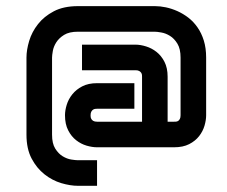

<svg xmlns="http://www.w3.org/2000/svg" viewBox="-20 -559 737 623"><path d="M416 -206.1H294.9Q293 -206.1 289.6 -205.8Q286.1 -205.6 282.7 -203.6Q279.3 -201.7 276.6 -197.3Q273.9 -192.9 273.9 -185.1Q273.9 -183.1 274.2 -179.7Q274.4 -176.3 276.4 -172.9Q278.3 -169.4 282.7 -166.7Q287.1 -164.1 294.9 -164.1H440.9V-310.1Q440.9 -312 440.7 -315.4Q440.4 -318.8 438.5 -322.3Q436.5 -325.7 432.1 -328.4Q427.7 -331.1 419.9 -331.1H246.1V-414.1H419.9Q435.5 -414.1 453.9 -408.4Q472.2 -402.8 487.8 -390.6Q503.4 -378.4 513.7 -358.4Q523.9 -338.4 523.9 -310.1V-164.1H544.9Q547.4 -164.1 551 -164.3Q554.7 -164.6 557.9 -166.5Q561 -168.5 563.5 -172.9Q565.9 -177.2 565.9 -185.1V-372.1Q565.9 -400.4 555.7 -417.2Q545.4 -434.1 531.5 -442.6Q517.6 -451.2 503.4 -453.6Q489.3 -456.1 481.9 -456.1H232.9Q204.6 -456.1 188 -445.8Q171.4 -435.5 162.6 -421.6Q153.8 -407.7 151.4 -393.6Q148.9 -379.4 148.9 -372.1V-122.1Q148.9 -93.3 159.2 -76.9Q169.4 -60.5 183.3 -52Q197.3 -43.5 211.4 -41.3Q225.6 -39.1 232.9 -39.1H294.9V43.9H232.9Q208 43.9 178.7 35.2Q149.4 26.4 124.3 6.6Q99.1 -13.2 82.5 -44.7Q65.9 -76.2 65.9 -122.1V-372.1Q65.9 -397 74.7 -426.3Q83.5 -455.6 103.3 -480.7Q123 -505.9 154.8 -522.5Q186.5 -539.1 232.9 -539.1H482.9Q499.5 -539.1 518.3 -535.2Q537.1 -531.2 555.7 -522.9Q574.2 -514.6 591.1 -501.7Q607.9 -488.8 620.8 -470.2Q633.8 -451.7 641.4 -427.2Q648.9 -402.8 648.9 -372.1V-185.1Q648.9 -169.4 643.6 -151.1Q638.2 -132.8 626 -117.2Q613.8 -101.6 593.8 -91.3Q573.7 -81.1 544.9 -81.1H294.9Q279.3 -81.1 261 -86.4Q242.7 -91.8 227.1 -104Q211.4 -116.2 201.2 -136.2Q190.9 -156.2 190.9 -185.1Q190.9 -200.7 196.5 -219Q202.1 -237.3 214.6 -252.9Q227.1 -268.6 246.8 -278.8Q266.6 -289.1 294.9 -289.1H416Z"/></svg>

Font: Bruno Ace SC
Style: Regular
Weight: 400
Designer: Astigmatic (AOETI)
Foundry: Astigmatic (AOETI)
Version: Version 1.000